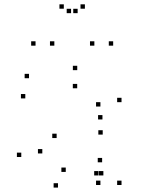

<svg xmlns="http://www.w3.org/2000/svg" viewBox="-20 -836 660 878"><path d="M535.7 -368.8V-388.8H515.7V-368.8ZM333.2 -515.2V-535.2H313.2V-515.2ZM112.7 -478.3V-498.3H92.7V-478.3ZM95.7 -386V-406H75.7V-386ZM333 -432.3V-452.3H313V-432.3ZM439.2 -348.8V-368.8H419.2V-348.8ZM439.2 10V-10H419.2V10ZM535.7 10V-10H515.7V10ZM448.5 -289.7V-309.7H428.5V-289.7ZM77.3 -118V-138H57.3V-118ZM245.2 21.8V1.8H225.2V21.8ZM430.7 -33.7V-53.7H410.7V-33.7ZM452.7 -33.7V-53.7H432.7V-33.7ZM447 -93.8V-113.8H427V-93.8ZM280.7 -49.8V-69.8H260.7V-49.8ZM173.5 -134.3V-154.3H153.5V-134.3ZM239 -204.7V-224.7H219V-204.7ZM449.7 -220.5V-240.5H429.7V-220.5ZM228.5 -627.2V-647.2H208.5V-627.2ZM335 -775.8V-795.8H315V-775.8ZM305 -775.8V-795.8H285V-775.8ZM411.5 -627.2V-647.2H391.5V-627.2ZM497.5 -627.2V-647.2H477.5V-627.2ZM368.2 -796.2V-816.2H348.2V-796.2ZM271.8 -796.2V-816.2H251.8V-796.2ZM142.5 -627.2V-647.2H122.5V-627.2Z"/></svg>

Font: Monaspace Argon Dots Var
Style: Regular
Weight: 400
Designer: Riley Cran and the Lettermatic Team
Version: Version 1.100 (Monaspace Argon Dots)